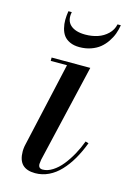

<svg xmlns="http://www.w3.org/2000/svg" viewBox="-106 -713 530 778"><g transform="rotate(15 159.5 -324.5)"><path d="M96.2 -658.9Q88.9 -623 109.6 -604Q130.4 -585 172.1 -585Q199.7 -585 223.9 -593Q248 -601.1 265.6 -618.2Q283.2 -635.3 288.1 -658.9H302Q298.8 -639.6 292.4 -621.9Q285.9 -604.2 274.3 -587.2Q262.7 -570.1 247.4 -557.6Q232.2 -545.2 210.2 -537.5Q188.2 -529.8 162.1 -529.8Q138.9 -529.8 122.2 -537.5Q105.5 -545.2 96.3 -557.5Q87.2 -569.8 82.9 -587.2Q78.6 -604.5 78.7 -621.9Q78.9 -639.4 82 -658.9ZM299.1 -163.1Q284.4 -124.5 266.5 -93.6Q248.5 -62.7 226.4 -39.2Q204.3 -15.6 177.5 -2.8Q150.6 10 121.1 10Q85.4 10 67.7 -7.9Q50 -25.9 50 -63Q50 -72.8 52 -85L133.1 -446H64.9V-460H227.1L131.1 -49.1Q128.9 -35.4 128.9 -31Q128.9 -12 147 -12Q167.2 -12 188.2 -25.3Q209.2 -38.6 227.1 -60.8Q244.9 -83 260 -110.2Q275.1 -137.5 285.9 -167Z"/></g></svg>

Font: Bodoni* 16
Style: Italic
Weight: 400
Italic angle: -13°
Version: Version 2.000